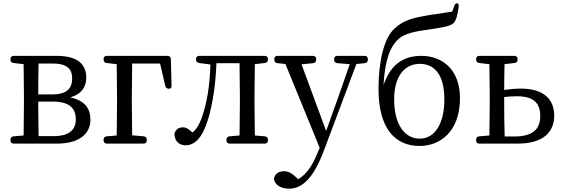

<svg xmlns="http://www.w3.org/2000/svg" viewBox="-20 -857 3374 1155"><path d="M43 -16V-13C43 0 50 7 63 7H320C470 7 524 -62 524 -136C524 -206 489 -252 403 -271C476 -293 499 -339 499 -390C499 -471 446 -521 321 -521H63C50 -521 43 -514 43 -501V-499C43 -487 50 -479 62 -478L122 -471C123 -415 124 -337 124 -287V-228C124 -176 123 -98 122 -42L62 -37C50 -36 43 -28 43 -16ZM210 -228V-246H296C400 -246 436 -204 436 -139C436 -75 395 -38 302 -38H212C211 -93 210 -175 210 -228ZM210 -289C210 -351 211 -424 212 -475H296C382 -475 414 -443 414 -386C414 -321 378 -289 293 -289Z M623 7H843C856 7 863 0 863 -13V-16C863 -28 856 -36 844 -37L775 -43C774 -98 773 -177 773 -228V-279C773 -337 774 -419 775 -475H943L974 -341C977 -330 984 -323 996 -323C1007 -323 1012 -329 1012 -343L1008 -501C1008 -513 1000 -521 988 -521H623C610 -521 603 -514 603 -501V-499C603 -487 610 -479 622 -478L682 -471C683 -415 684 -335 684 -279V-228C684 -177 683 -98 682 -42L622 -37C610 -36 603 -28 603 -16V-13C603 0 610 7 623 7Z M1096 17C1149 17 1195 -23 1230 -134C1258 -224 1277 -342 1282 -477H1421C1422 -421 1423 -339 1423 -287V-228C1423 -176 1422 -98 1421 -42L1361 -37C1349 -36 1342 -28 1342 -16V-13C1342 0 1349 7 1362 7H1572C1585 7 1592 0 1592 -13V-16C1592 -28 1585 -36 1573 -37L1513 -42C1512 -98 1511 -177 1511 -228V-287C1511 -337 1512 -415 1513 -471L1573 -478C1585 -479 1592 -487 1592 -499V-501C1592 -514 1585 -521 1572 -521H1179C1166 -521 1159 -514 1159 -501V-499C1159 -487 1166 -480 1178 -478L1246 -469C1242 -343 1225 -236 1194 -150C1179 -108 1165 -83 1138 -60C1115 -81 1100 -91 1081 -91C1061 -91 1047 -85 1035 -67C1030 -58 1028 -51 1030 -42C1034 -3 1063 17 1096 17Z M1720 278C1799 278 1867 212 1928 50L2124 -472L2174 -477C2186 -478 2193 -486 2193 -498V-501C2193 -514 2186 -521 2173 -521H2010C1997 -521 1990 -514 1990 -501V-498C1990 -486 1997 -478 2009 -477L2084 -471L2016 -276L1942 -69L1794 -470L1863 -477C1875 -478 1882 -486 1882 -498V-501C1882 -514 1875 -521 1862 -521H1650C1637 -521 1630 -514 1630 -501V-498C1630 -486 1637 -478 1649 -477L1697 -472L1903 32L1893 56C1863 133 1826 191 1774 221L1762 210C1737 186 1715 173 1689 173C1664 173 1642 182 1632 205C1628 214 1628 220 1630 229C1641 263 1680 278 1720 278Z M2504 21C2627 21 2747 -65 2747 -266C2747 -435 2645 -521 2514 -521C2397 -521 2326 -459 2287 -345C2296 -501 2328 -579 2379 -624C2417 -656 2470 -667 2563 -680C2632 -691 2685 -696 2710 -719C2725 -737 2733 -770 2739 -815C2741 -828 2738 -835 2731 -837C2724 -839 2717 -834 2713 -822L2700 -787C2689 -785 2674 -783 2659 -781C2649 -779 2640 -778 2629 -776C2621 -775 2613 -774 2604 -772C2586 -770 2568 -768 2550 -764C2463 -749 2407 -736 2352 -684C2290 -627 2257 -488 2257 -322C2257 -82 2358 21 2504 21ZM2351 -260C2351 -400 2416 -473 2505 -473C2595 -473 2653 -406 2653 -259C2653 -113 2596 -23 2505 -23C2414 -23 2351 -108 2351 -260Z M3075 -36H3016C3014 -91 3013 -174 3013 -228V-273C3037 -276 3062 -278 3089 -278C3187 -278 3230 -240 3230 -159C3230 -76 3180 -36 3075 -36ZM2864 7H3093C3251 7 3314 -65 3314 -162C3314 -256 3254 -324 3114 -324C3081 -324 3048 -321 3013 -316C3013 -365 3014 -426 3015 -471L3075 -478C3087 -479 3094 -487 3094 -499V-501C3094 -514 3087 -521 3074 -521H2864C2851 -521 2844 -514 2844 -501V-499C2844 -487 2851 -479 2863 -478L2924 -471C2925 -415 2926 -337 2926 -287V-228C2926 -177 2925 -98 2924 -42L2863 -37C2851 -36 2844 -28 2844 -16V-13C2844 0 2851 7 2864 7Z"/></svg>

Font: 寒蝉锦书宋 Text
Style: Regular
Weight: 400
Designer: 寒蝉锦书宋{Warren} 思源宋体{Ryoko NISHIZUKA 西塚涼子 (kana & ideographs); Frank Grießhammer (Latin, Greek & Cyrillic); Wenlong ZHANG 
Foundry: Adobe & ChillType
Version: Version 2.000;Glyphs 3.1.1 (3135)